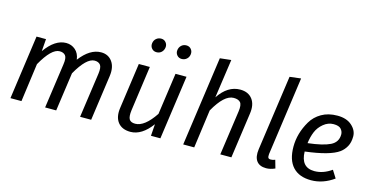

<svg xmlns="http://www.w3.org/2000/svg" viewBox="-78 -1142 2959 1528"><g transform="rotate(15 1402.0 -378.0)"><path d="M661.1 -539.1Q720.7 -539.1 752.9 -494.1Q785.2 -449.2 774.9 -375L722.2 0H630.9L683.1 -368.2Q690.9 -422.9 675.3 -442.4Q659.7 -461.9 627.9 -461.9Q561 -461.9 479 -317.9L434.1 0H342.8L395 -368.2Q403.3 -422.9 387.7 -442.4Q372.1 -461.9 339.8 -461.9Q272.9 -461.9 190.9 -315.9L147.9 0H57.1L130.9 -526.9H209L201.2 -425.8Q281.2 -538.6 373 -539.1Q417 -539.1 449.2 -511.2Q481.4 -483.4 487.8 -432.1Q569.3 -539.1 661.1 -539.1Z M1067.9 -60.1Q1145 -60.1 1227.5 -184.1L1275.9 -526.9H1366.7L1292.5 0H1214.8L1221.7 -97.2Q1141.6 11.7 1047.9 12.2Q978 12.2 943.8 -31.5Q909.7 -75.2 920.9 -151.9L973.6 -526.9H1064.5L1012.7 -155.8Q1005.9 -102.5 1018.8 -81.3Q1031.7 -60.1 1067.9 -60.1ZM1261.2 -752.9Q1277.8 -768.1 1302.2 -768.1Q1326.7 -768.1 1341.6 -750Q1356.4 -731.9 1353 -707.5Q1349.6 -683.1 1332.5 -668.5Q1315.4 -653.8 1291.5 -653.8Q1267.6 -653.8 1252.7 -671.9Q1237.8 -689.9 1241.2 -713.9Q1244.6 -737.8 1261.2 -752.9ZM1053.7 -753.4Q1070.8 -768.1 1094.7 -768.1Q1118.7 -768.1 1133.5 -750Q1148.4 -731.9 1145 -708Q1141.6 -684.1 1125.2 -668.9Q1108.9 -653.8 1084.2 -653.8Q1059.6 -653.8 1044.7 -671.9Q1029.8 -689.9 1033.2 -714.4Q1036.6 -738.8 1053.7 -753.4Z M1807.1 -539.1Q1874 -539.1 1907.7 -494.6Q1941.4 -450.2 1930.2 -375L1877.4 0H1786.1L1838.4 -368.2Q1846.2 -423.3 1829.3 -442.6Q1812.5 -461.9 1773.4 -461.9Q1696.3 -461.9 1614.3 -315.9L1571.3 0H1480.5L1584.5 -737.8L1676.3 -748L1630.4 -428.2Q1704.1 -539.1 1807.1 -539.1Z M2219.7 -71.8 2238.8 -4.9Q2200.7 12.2 2166 12.2Q2111.8 12.2 2086.9 -21Q2062 -54.2 2070.8 -118.2L2158.7 -738.8L2251 -750L2160.2 -103Q2158.2 -81.1 2163.1 -72.5Q2168 -64 2184.6 -64Q2201.2 -64 2219.7 -71.8Z M2674.8 -401.9Q2674.8 -425.8 2657.7 -445.8Q2640.6 -465.8 2595.7 -465.8Q2550.8 -465.8 2513.2 -434.8Q2475.6 -403.8 2458 -361.6Q2440.4 -319.3 2433.6 -266.1Q2557.6 -280.3 2616.2 -309.1Q2674.8 -337.9 2674.8 -401.9ZM2704.6 -273.4Q2631.3 -220.2 2428.7 -195.8Q2431.6 -64.9 2543 -64.9Q2614.7 -64.9 2683.6 -113.8L2722.7 -51.8Q2633.8 12.2 2535.6 12.2Q2437.5 12.2 2385 -44.4Q2332.5 -101.1 2332.5 -210.7Q2332.5 -320.3 2393.1 -423.8Q2423.3 -475.6 2478 -507.3Q2532.7 -539.1 2608.4 -539.1Q2684.1 -539.1 2727.5 -500Q2771 -460.9 2771 -411.4Q2771 -361.8 2752.4 -328.4Q2733.9 -294.9 2704.6 -273.4Z"/></g></svg>

Font: FiraSans-Italic
Style: Italic
Weight: 400
Italic angle: -8°
Designer: Carrois Corporate & Edenspiekermann AG
Foundry: Carrois Corporate GbR & Edenspiekermann AG
Version: Version 3.106;PS 003.106;hotconv 1.0.70;makeotf.lib2.5.58329